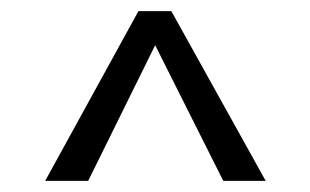

<svg xmlns="http://www.w3.org/2000/svg" viewBox="-20 -740 556 344"><path d="M456 -416H380L258 -659L138 -416H61L228 -720H287Z"/></svg>

Font: Mukta Mahee
Style: Regular
Weight: 400
Designer: Shuchita Grover, Noopur Datye, Girish Dalvi, Yashodeep Gholap
Foundry: Ek Type
Version: Version 2.538;PS 1.000;hotconv 16.6.51;makeotf.lib2.5.65220;